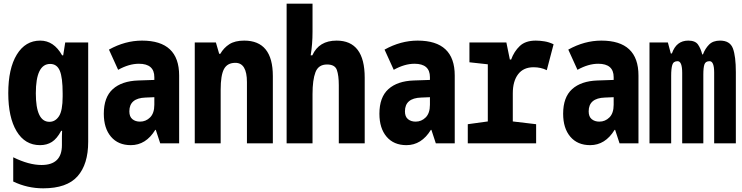

<svg xmlns="http://www.w3.org/2000/svg" viewBox="-20 -780 4040 1045"><path d="M215 245Q344 245 402 179.5Q460 114 460 -8V-549H335L324 -479H318Q273 -559 199 -559Q118 -559 71.5 -483Q25 -407 25 -273Q25 -141 70.5 -65.5Q116 10 198 10Q235 10 262.5 -7.5Q290 -25 313 -68H318Q317 -54 317 -38Q317 -22 317 -5V10Q317 118 206 118Q137 118 52 76V208Q129 245 215 245ZM249 -117Q175 -117 175 -272Q175 -432 253 -432Q290 -432 305.5 -395Q321 -358 321 -272V-255Q321 -178 301 -147.5Q281 -117 249 -117Z M692 10Q774 10 825 -73H828L852 0H955V-369Q955 -559 753 -559Q661 -559 573 -510L623 -400Q682 -433 736 -433Q820 -433 820 -360V-345L732 -342Q643 -339 594 -295Q545 -251 545 -161Q545 -82 584 -36Q623 10 692 10ZM742 -118Q717 -118 700.5 -131.5Q684 -145 684 -174Q684 -246 772 -249L820 -251V-210Q820 -164 797 -141Q774 -118 742 -118Z M1040 0H1181V-292Q1181 -370 1199 -404Q1217 -438 1261 -438Q1324 -438 1324 -333V0H1465V-366Q1465 -559 1309 -559Q1259 -559 1228.5 -539.5Q1198 -520 1179 -487H1173L1155 -549H1040Z M1540 0H1681V-268Q1681 -345 1697 -387Q1713 -429 1760 -429Q1803 -429 1813.5 -399Q1824 -369 1824 -316V0H1965V-357Q1965 -559 1812 -559Q1716 -559 1680 -479H1671Q1681 -539 1681 -607V-760H1540Z M2192 10Q2274 10 2325 -73H2328L2352 0H2455V-369Q2455 -559 2253 -559Q2161 -559 2073 -510L2123 -400Q2182 -433 2236 -433Q2320 -433 2320 -360V-345L2232 -342Q2143 -339 2094 -295Q2045 -251 2045 -161Q2045 -82 2084 -36Q2123 10 2192 10ZM2242 -118Q2217 -118 2200.5 -131.5Q2184 -145 2184 -174Q2184 -246 2272 -249L2320 -251V-210Q2320 -164 2297 -141Q2274 -118 2242 -118Z M2526 0H2898V-104L2771 -119V-272Q2771 -338 2800 -376Q2829 -414 2884 -414Q2924 -414 2956 -398L2993 -539Q2968 -551 2943 -555Q2918 -559 2896 -559Q2840 -559 2809 -529.5Q2778 -500 2762 -456H2755L2736 -549H2535V-441L2635 -430V-119L2526 -104Z M3192 10Q3274 10 3325 -73H3328L3352 0H3455V-369Q3455 -559 3253 -559Q3161 -559 3073 -510L3123 -400Q3182 -433 3236 -433Q3320 -433 3320 -360V-345L3232 -342Q3143 -339 3094 -295Q3045 -251 3045 -161Q3045 -82 3084 -36Q3123 10 3192 10ZM3242 -118Q3217 -118 3200.5 -131.5Q3184 -145 3184 -174Q3184 -246 3272 -249L3320 -251V-210Q3320 -164 3297 -141Q3274 -118 3242 -118Z M3515 0H3633V-368Q3633 -406 3639 -426.5Q3645 -447 3668 -447Q3693 -447 3693 -383V0H3808V-374Q3808 -412 3814 -429.5Q3820 -447 3842 -447Q3867 -447 3867 -385V0H3985V-387Q3985 -474 3969 -516.5Q3953 -559 3899 -559Q3861 -559 3839.5 -537.5Q3818 -516 3806 -484H3802Q3794 -516 3779 -537.5Q3764 -559 3726 -559Q3661 -559 3637 -489H3631L3615 -549H3515Z"/></svg>

Font: Noto Sans Mono Condensed Extra
Style: Regular
Weight: 800
Width: 3
Designer: Monotype Design Team
Foundry: Monotype Imaging Inc.
Version: Version 1.900